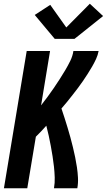

<svg xmlns="http://www.w3.org/2000/svg" viewBox="-20 -1008 572 1028"><path d="M1 0 123 -735H248L200 -444Q218 -467 235 -490Q252 -513 268 -536.5Q284 -560 299.5 -584Q315 -608 329.5 -632.5Q344 -657 356.5 -682.5Q369 -708 373 -735H508Q504 -713 494.5 -692.5Q485 -672 473.5 -652Q462 -632 449.5 -612.5Q437 -593 424 -574Q411 -555 397 -536.5Q383 -518 368.5 -499.5Q354 -481 339.5 -463Q325 -445 309 -427Q318 -401 326 -375.5Q334 -350 342 -324Q350 -298 357 -272Q364 -246 370.5 -219.5Q377 -193 382.5 -166Q388 -139 392 -112Q396 -85 397.5 -56.5Q399 -28 394 0H269Q274 -29 273 -58Q272 -87 269 -115Q266 -143 261.5 -171Q257 -199 252 -226.5Q247 -254 241 -281Q235 -308 228 -335Q215 -320 200.5 -305Q186 -290 172 -276L126 0ZM379 -800H273L166 -928L249 -982L335 -861L461 -988L532 -922Z"/></svg>

Font: Iosevka Curly XBdObl
Style: Regular
Weight: 800
Italic angle: -9°
Monospace: yes
Designer: Belleve Invis
Foundry: Belleve Invis
Version: Version 11.1.0; ttfautohint (v1.8.3)